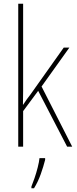

<svg xmlns="http://www.w3.org/2000/svg" viewBox="-20 -780 407 1021"><path d="M103 -369Q103 -329 103 -295.5Q103 -262 102 -223H103Q115 -241 123 -252.5Q131 -264 143 -279L319 -527H349L201 -320L364 0H337L183 -297L103 -189V0H77V-760H103ZM220 70Q211 106 196.5 146.5Q182 187 161 221H147V212Q154 195 163.5 167.5Q173 140 180.5 110.5Q188 81 190 61H220Z"/></svg>

Font: Noto Sans Bengali Condensed Thin
Style: Regular
Weight: 100
Width: 3
Designer: Joana Ranito - Universal Thirst; Jelle Bosma - Monotype Design Team
Foundry: Universal Thirst ehf.
Version: Version 3.000; ttfautohint (v1.8.4.7-5d5b)